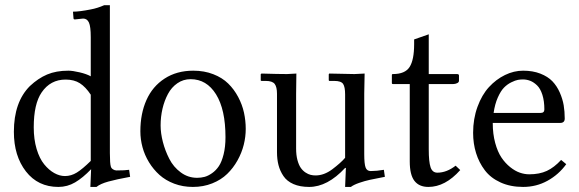

<svg xmlns="http://www.w3.org/2000/svg" viewBox="-20 -718 2262 750"><path d="M334.5 -89.4V-348.1Q314.5 -378.4 292 -392.8Q269.5 -407.2 236.3 -407.2Q176.8 -407.2 142.6 -356.9Q111.8 -312 111.8 -220.7Q111.8 -173.8 123 -136.2Q134.3 -98.6 152.6 -76.2Q170.9 -53.7 191.9 -42Q212.9 -30.3 233.9 -30.3Q257.8 -30.3 280 -43.9Q302.2 -57.6 334.5 -89.4ZM409.2 -697.8V-119.6Q409.2 -78.6 413.1 -66.9Q415 -60.5 421.6 -56.4Q428.2 -52.2 435.1 -52.2Q469.2 -52.2 484.4 -54.7L488.3 -27.3Q435.1 -17.6 403.3 -8.8Q371.6 0 356.9 12.2H333L335.9 -57.1Q303.7 -23.4 273.4 -5.6Q243.2 12.2 208 12.2Q128.4 12.2 81.3 -48.3Q34.2 -108.9 34.2 -203.1Q34.2 -319.3 96.7 -381.8Q128.9 -412.1 164.1 -427Q199.2 -441.9 247.1 -441.9Q263.7 -441.9 290.8 -435.5Q317.9 -429.2 334.5 -419.9V-572.8Q334.5 -614.3 327.4 -629.9Q320.3 -645.5 304.7 -645.5L272.5 -642.1Q267.1 -642.1 267.1 -647L265.1 -672.4Q290.5 -672.4 334.5 -681.2Q360.8 -686 387.2 -697.8Z M528.3 -205.1Q528.3 -273.9 552 -327.1Q575.7 -380.4 623 -411.1Q670.4 -441.9 734.9 -441.9Q777.8 -441.9 813 -428.2Q848.1 -414.6 871.3 -391.8Q894.5 -369.1 910.4 -339.1Q926.3 -309.1 933.1 -277.8Q939.9 -246.6 939.9 -214.4Q939.9 -183.6 932.1 -152.3Q924.3 -121.1 907.7 -91.3Q891.1 -61.5 867.4 -38.6Q843.8 -15.6 809.1 -1.7Q774.4 12.2 733.4 12.2Q694.3 12.2 660.6 -0.5Q627 -13.2 603 -34.7Q579.1 -56.2 562 -84.2Q544.9 -112.3 536.6 -143.1Q528.3 -173.8 528.3 -205.1ZM724.6 -408.7Q695.8 -408.7 672.9 -392.8Q649.9 -377 636 -350.8Q622.1 -324.7 614.7 -293.2Q607.4 -261.7 607.4 -228Q607.4 -197.8 616.2 -163.6Q625 -129.4 641.4 -97.4Q657.7 -65.4 686.3 -44.4Q714.8 -23.4 750 -23.4Q765.1 -23.4 779.1 -27.1Q793 -30.8 808.3 -41.5Q823.7 -52.2 835 -69.1Q846.2 -85.9 853.5 -115.2Q860.8 -144.5 860.8 -182.1Q860.8 -290 824 -349.4Q787.1 -408.7 724.6 -408.7Z M1402.8 -116.2Q1402.8 -78.1 1408 -64Q1413.1 -49.8 1428.2 -49.8Q1451.2 -49.8 1479.5 -54.7L1483.4 -27.3Q1445.3 -20 1425 -15.6Q1404.8 -11.2 1383.1 -3.7Q1361.3 3.9 1350.6 12.2H1328.1L1331.1 -62H1328.1Q1259.3 12.2 1187.5 12.2Q1151.9 12.2 1126.2 1Q1100.6 -10.3 1087.2 -30.3Q1073.7 -50.3 1067.9 -73Q1062 -95.7 1062 -123.5V-351.6Q1062 -378.4 1053 -390.1Q1043.9 -401.9 1018.1 -401.9H1001.5L998.5 -403.3V-428.2L1001.5 -430.7Q1068.8 -428.7 1101.1 -428.7L1137.7 -430.7L1136.7 -351.1V-137.7Q1136.7 -112.3 1141.8 -93Q1147 -73.7 1154.8 -62.5Q1162.6 -51.3 1173.3 -44.2Q1184.1 -37.1 1193.6 -34.9Q1203.1 -32.7 1212.9 -32.7Q1245.6 -32.7 1277.8 -56.6Q1312 -82.5 1328.1 -101.6V-349.1Q1328.1 -378.4 1320.3 -390.1Q1312.5 -401.9 1286.1 -401.9H1266.1L1264.2 -404.3V-427.7L1266.1 -430.7Q1336.9 -428.7 1364.7 -428.7L1404.3 -430.7L1402.8 -352.1Z M1654.8 -389.6V-134.8Q1654.8 -85.9 1661.9 -64.7Q1668.9 -43.5 1688.5 -43.5Q1724.6 -43.5 1759.8 -70.8L1777.8 -53.7Q1719.2 12.2 1653.3 12.2Q1617.2 12.2 1598.9 -11.5Q1580.6 -35.2 1580.6 -87.4V-389.6H1515.6Q1510.7 -389.6 1510.7 -393.6V-424.8Q1510.7 -428.7 1514.6 -428.7Q1562.5 -428.7 1580.1 -456.5Q1597.7 -484.4 1597.7 -544.9V-564L1654.8 -584V-428.7H1765.1Q1772.9 -428.7 1772.9 -422.9V-402.8Q1772.9 -396.5 1765.6 -393.1Q1758.3 -389.6 1749.5 -389.6Z M1908.2 -276.9H2091.8Q2106.4 -276.9 2106.4 -290.5Q2106.4 -323.7 2098.6 -347.9Q2090.8 -372.1 2077.9 -384.5Q2064.9 -397 2051.3 -402.3Q2037.6 -407.7 2022.5 -407.7Q2013.2 -407.7 2003.2 -406Q1993.2 -404.3 1977.3 -396.5Q1961.4 -388.7 1948.7 -375.7Q1936 -362.8 1924.6 -337.2Q1913.1 -311.5 1908.2 -276.9ZM2171.9 -93.3 2191.9 -76.7Q2162.6 -36.1 2118.9 -12Q2075.2 12.2 2023.4 12.2Q1973.6 12.2 1935.1 -5.4Q1896.5 -22.9 1873.8 -53Q1851.1 -83 1839.6 -120.1Q1828.1 -157.2 1828.1 -199.2Q1828.1 -253.9 1845.2 -300.8Q1862.3 -347.7 1890.1 -377.9Q1918 -408.2 1952.6 -425Q1987.3 -441.9 2023.4 -441.9Q2061.5 -441.9 2090.8 -430.4Q2120.1 -418.9 2137.7 -400.6Q2155.3 -382.3 2166.5 -356.9Q2177.7 -331.5 2181.9 -306.9Q2186 -282.2 2186 -254.9Q2186 -237.8 2168 -237.8H1904.8Q1904.8 -194.8 1914.3 -159.9Q1923.8 -125 1938.7 -102.8Q1953.6 -80.6 1972.9 -65.2Q1992.2 -49.8 2010.7 -43.5Q2029.3 -37.1 2047.4 -37.1Q2087.4 -37.1 2116.2 -50.5Q2145 -64 2171.9 -93.3Z"/></svg>

Font: Libertinage
Style: l
Weight: 400
Designer: OSP
Foundry: OSP
Version: Version 1.0; 2008; OFL relea